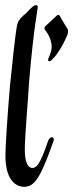

<svg xmlns="http://www.w3.org/2000/svg" viewBox="-20 -716 283 743"><path d="M181 -185C176 -185 171 -181 167 -173C146 -113 129 -66 106 -66C85 -66 76 -94 76 -139C76 -185 89 -337 93 -404C112 -626 126 -674 126 -689C126 -694 124 -696 119 -696C108 -696 93 -677 82 -666C65 -651 51 -641 46 -618C38 -575 26 -457 18 -377C7 -248 1 -142 1 -114C1 -13 46 7 74 7C80 7 86 6 91 4C109 -1 129 -24 150 -74C162 -101 174 -133 187 -170C188 -172 188 -174 188 -177C188 -182 185 -185 181 -185ZM242 -603C239 -609 214 -647 212 -654C210 -657 208 -658 205 -658C201 -658 201 -657 198 -654L156 -615C153 -612 152 -609 152 -606C152 -604 153 -601 156 -598C158 -596 180 -568 180 -534C180 -521 175 -507 168 -492C167 -489 166 -487 166 -485C166 -481 168 -479 171 -479C175 -479 176 -480 179 -483C199 -500 225 -543 238 -575C242 -583 243 -589 243 -596C243 -599 243 -601 242 -603Z"/></svg>

Font: Engagement
Style: Regular
Weight: 400
Designer: Astigmatic (AOETI)
Foundry: Astigmatic (AOETI)
Version: Version 1.000